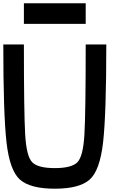

<svg xmlns="http://www.w3.org/2000/svg" viewBox="-20 -1145 790 1165"><path d="M500 -875H625Q625 -453.1 605.5 -281.2Q585.9 -109.4 523.4 -54.7Q460.9 0 312.5 0Q164.1 0 101.6 -54.7Q39.1 -109.4 19.5 -281.2Q0 -453.1 0 -875H125Q125 -460.9 132.8 -328.1Q140.6 -195.3 175.8 -160.2Q210.9 -125 312.5 -125Q414.1 -125 449.2 -160.2Q484.4 -195.3 492.2 -328.1Q500 -460.9 500 -875ZM500 -1125V-1000H125V-1125Z"/></svg>

Font: CraftyPE
Style: Regular
Weight: 400
Designer: Erek Butcher
Foundry: Haunted Coop
Version: Version 0.018;April 4, 2024;FontCreator 15.0.0.2962 64-bit